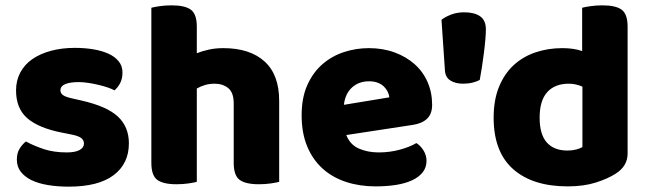

<svg xmlns="http://www.w3.org/2000/svg" viewBox="-20 -681 2421 718"><path d="M462 -145Q462 -69 405 -26Q348 17 237 17Q195 17 159 11Q123 5 97.5 -7.5Q72 -20 57.5 -39Q43 -58 43 -84Q43 -108 53 -124.5Q63 -141 77 -152Q106 -136 143.5 -123.5Q181 -111 230 -111Q261 -111 277.5 -120Q294 -129 294 -144Q294 -158 282 -166Q270 -174 242 -179L212 -185Q125 -202 82.5 -238.5Q40 -275 40 -343Q40 -380 56 -410Q72 -440 101 -460Q130 -480 170.5 -491Q211 -502 260 -502Q297 -502 329.5 -496.5Q362 -491 386 -480Q410 -469 424 -451.5Q438 -434 438 -410Q438 -387 429.5 -370.5Q421 -354 408 -343Q400 -348 384 -353.5Q368 -359 349 -363.5Q330 -368 310.5 -371Q291 -374 275 -374Q242 -374 224 -366.5Q206 -359 206 -343Q206 -332 216 -325Q226 -318 254 -312L285 -305Q381 -283 421.5 -244.5Q462 -206 462 -145Z M1024 -1Q1013 2 992.5 5Q972 8 948 8Q898 8 876 -8.5Q854 -25 854 -72V-294Q854 -335 833.5 -351.5Q813 -368 783 -368Q763 -368 746.5 -363Q730 -358 716 -350V-1Q705 2 684.5 5Q664 8 640 8Q590 8 568 -8.5Q546 -25 546 -72V-652Q557 -655 577.5 -658Q598 -661 622 -661Q672 -661 694 -644.5Q716 -628 716 -581V-482Q736 -490 761 -495.5Q786 -501 815 -501Q914 -501 969 -451.5Q1024 -402 1024 -304V-1Z M1275 -176Q1289 -140 1322 -125.5Q1355 -111 1396 -111Q1438 -111 1476 -121.5Q1514 -132 1537 -146Q1553 -136 1564 -118Q1575 -100 1575 -80Q1575 -55 1561 -37Q1547 -19 1521.5 -7Q1496 5 1461 10.5Q1426 16 1384 16Q1325 16 1274.5 -0.5Q1224 -17 1187 -50Q1150 -83 1129 -133Q1108 -183 1108 -250Q1108 -316 1129.5 -363.5Q1151 -411 1186.5 -441.5Q1222 -472 1267 -486.5Q1312 -501 1359 -501Q1412 -501 1455.5 -485Q1499 -469 1530.5 -441Q1562 -413 1579 -374Q1596 -335 1596 -289Q1596 -255 1577 -237Q1558 -219 1524 -214ZM1360 -377Q1322 -377 1296.5 -354Q1271 -331 1266 -289L1436 -317Q1435 -327 1430 -337.5Q1425 -348 1416 -357Q1407 -366 1393 -371.5Q1379 -377 1360 -377Z M1774 -382Q1763 -376 1747 -372Q1731 -368 1711 -368Q1684 -368 1665 -379.5Q1646 -391 1644 -416L1631 -607Q1645 -618 1667 -626.5Q1689 -635 1716 -635Q1754 -635 1775.5 -620Q1797 -605 1797 -571Q1797 -557 1795 -533Q1793 -509 1789.5 -482Q1786 -455 1782 -428.5Q1778 -402 1774 -382Z M2083 -501Q2126 -501 2157 -490V-652Q2168 -655 2188.5 -658Q2209 -661 2233 -661Q2283 -661 2305 -644.5Q2327 -628 2327 -581V-107Q2327 -60 2283 -32Q2254 -13 2208.5 1.5Q2163 16 2103 16Q1972 16 1899 -48.5Q1826 -113 1826 -241Q1826 -307 1846 -356Q1866 -405 1900.5 -437Q1935 -469 1982 -485Q2029 -501 2083 -501ZM2158 -357Q2147 -362 2134 -365Q2121 -368 2107 -368Q2055 -368 2026.5 -336.5Q1998 -305 1998 -241Q1998 -178 2025 -148Q2052 -118 2102 -118Q2120 -118 2135 -122Q2150 -126 2158 -131Z"/></svg>

Font: Baloo 2 ExtraBold
Style: Regular
Weight: 800
Designer: Sarang Kulkarni and Ek Type
Foundry: Ek Type
Version: Version 1.640;hotconv 1.0.111;makeotfexe 2.5.65597; ttfautoh